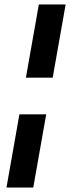

<svg xmlns="http://www.w3.org/2000/svg" viewBox="-20 -740 314 860"><path d="M96 -392 154 -720H274L216 -392ZM9 100 67 -228H187L129 100Z"/></svg>

Font: DM Sans 17pt SemiBold
Style: Italic
Weight: 600
Italic angle: -10°
Version: Version 4.004;gftools[0.9.30]